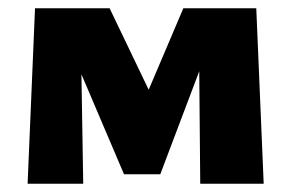

<svg xmlns="http://www.w3.org/2000/svg" viewBox="-20 -446 707 466"><path d="M47 0 65 -426H175L182 0ZM466 0 463 -339 504 -380 369 -23H281L143 -347L150 -426H246L352 -205H331L425 -426H602L620 0Z"/></svg>

Font: Ysabeau Infant Black
Style: Regular
Weight: 900
Designer: Christian Thalmann (Catharsis Fonts)
Version: Version 2.001;gftools[0.9.30]; featfreeze: ss01,ss02,lnum